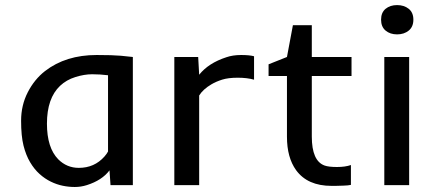

<svg xmlns="http://www.w3.org/2000/svg" viewBox="-20 -728 1707 755"><path d="M157.2 -448.7Q238.8 -511.7 359.9 -511.7Q422.9 -511.7 455.1 -508.8Q455.1 -508.8 502.4 -503.9V0H414.6L410.6 -58.1Q381.3 -19 321.3 0Q298.3 7.3 274.2 7.3Q250 7.3 226.6 2.4Q203.1 -2.4 179.9 -13.7Q156.7 -24.9 135.7 -43.7Q114.7 -62.5 98.4 -90.1Q82 -117.7 72.5 -155.3Q63 -192.9 63 -253.4Q63 -314 89.1 -365Q115.2 -416 157.2 -448.7ZM404.8 -432.1Q373.5 -436 342.5 -436Q311.5 -436 276.4 -425Q241.2 -414.1 216.3 -390.6Q164.6 -341.8 164.6 -241.7Q164.6 -147 209 -101.6Q242.7 -67.9 290 -67.9Q351.1 -67.9 390.6 -112.3Q400.4 -123.5 404.8 -132.3Z M979 -414.6Q952.1 -422.4 914.8 -422.4Q877.4 -422.4 853.5 -414.8Q829.6 -407.2 811.5 -396.5Q778.3 -377 763.2 -352.5V0H665.5V-503.9H759.3L763.2 -434.1Q799.8 -480 870.1 -502.9Q895.5 -511.7 928.2 -511.7Q960.9 -511.7 979 -506.8Z M1256.3 -77.1Q1272.5 -71.3 1305.2 -71.3Q1337.9 -71.3 1359.9 -79.1V-1Q1349.6 1.5 1330.1 2L1299.3 2.9Q1289.1 2.9 1283.7 2.9Q1189.5 2.9 1144.5 -58.6Q1108.4 -108.4 1108.4 -190.4V-429.2H1036.1V-475.1L1108.4 -503.9L1131.8 -628.9H1206.1V-503.9H1362.3V-429.2H1206.1V-190.9Q1206.1 -95.2 1256.3 -77.1Z M1605.5 -650.6Q1605.5 -622.6 1587.2 -607.7Q1568.8 -592.8 1541.5 -592.8Q1514.2 -592.8 1496.3 -607.7Q1478.5 -622.6 1478.5 -650.6Q1478.5 -678.7 1496.3 -693.4Q1514.2 -708 1541.5 -708Q1568.8 -708 1587.2 -693.4Q1605.5 -678.7 1605.5 -650.6ZM1491.2 -503.9H1588.9V0H1491.2Z"/></svg>

Font: Inder
Style: Regular
Weight: 400
Designer: Irina Smirnova
Foundry: Irina Smirnova
Version: Version 1.001